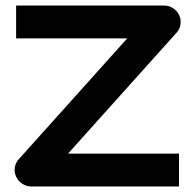

<svg xmlns="http://www.w3.org/2000/svg" viewBox="-20 -672 704 692"><path d="M626.2 -616.3Q633.2 -600.5 630.2 -582.7Q627.2 -564.9 615.3 -553L225.2 -118.3H625.2V0H92.1Q75.2 0 60.4 -9.7Q45.5 -19.3 38.1 -35.6Q30.7 -51.5 33.4 -68.6Q36.1 -85.6 48 -98.5L438.6 -533.7H38.1V-652H572.8Q589.1 -652 604.2 -642.1Q619.3 -632.2 626.2 -616.3Z"/></svg>

Font: AKL FREE 001
Style: Regular
Weight: 400
Designer: AKL
Foundry: AKL
Version: Version 1.00;August 10, 2024;FontCreator 13.0.0.2630 64-bit